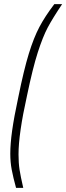

<svg xmlns="http://www.w3.org/2000/svg" viewBox="-20 -763 322 933"><path d="M30 -16Q30 -64 39 -128.5Q48 -193 69 -291Q96 -424 120 -502Q144 -580 171.5 -632Q199 -684 244 -743H282Q235 -673 211.5 -628.5Q188 -584 163.5 -508Q139 -432 111 -297Q70 -113 70 -13Q70 29 75 61.5Q80 94 93 150H58Q44 99 37 62Q30 25 30 -16Z"/></svg>

Font: Saira Ultra Condensed ExLight
Style: Italic
Weight: 200
Width: 1
Italic angle: -12°
Designer: Hector Gatti with collaboration of the Omnibus-Type team
Foundry: Omnibus-Type
Version: Version 1.001; ttfautohint (v1.8)